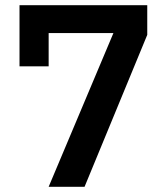

<svg xmlns="http://www.w3.org/2000/svg" viewBox="-20 -718 640 738"><path d="M167 0 416 -591H167V-463H55V-698H546V-584L305 0Z"/></svg>

Font: IBM Plex Mono SemiBold
Style: Regular
Weight: 600
Monospace: yes
Designer: Mike Abbink, Paul van der Laan, Pieter van Rosmalen
Foundry: Bold Monday
Version: Version 2.3